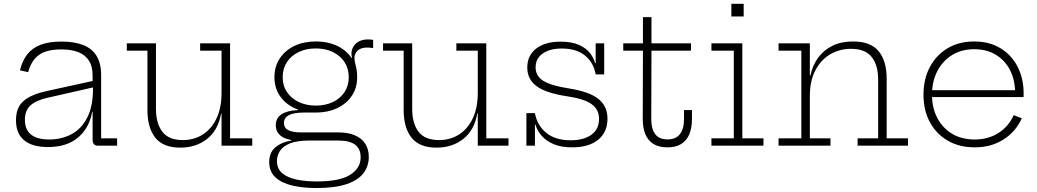

<svg xmlns="http://www.w3.org/2000/svg" viewBox="-20 -752 5354 991"><path d="M484.5 0Q471.5 0 464.8 -8Q458 -16 458 -30.5V-222L462 -235L460 -294L458 -319V-361Q458 -410.5 438.2 -440.2Q418.5 -470 382.5 -483.5Q346.5 -497 297 -497Q220 -497 180.5 -468Q141 -439 125.5 -379.5L83 -389Q95 -438.5 121 -471.8Q147 -505 190.5 -521.2Q234 -537.5 298 -537.5Q362.5 -537.5 408.2 -520Q454 -502.5 478 -464.2Q502 -426 502 -363.5V-38H584.5V0ZM227.5 7Q147 7 104.8 -27.8Q62.5 -62.5 62.5 -131.5Q62.5 -197 101.5 -230.8Q140.5 -264.5 221 -282L472 -337V-303.5L228 -248Q168.5 -235 138.5 -209Q108.5 -183 108.5 -134Q108.5 -82.5 140.5 -57.2Q172.5 -32 234 -32Q297.5 -32 348.8 -59.2Q400 -86.5 430 -144.5Q460 -202.5 460 -294L471.5 -175H455.5Q441.5 -92 383.2 -42.5Q325 7 227.5 7Z M1123.5 -490.5H1013V-528.5H1167.5V-38H1282V0H1123.5ZM785 -528.5V-190.5Q785 -115.5 817.8 -72.2Q850.5 -29 923.5 -29Q982 -29 1027.2 -58.2Q1072.5 -87.5 1098 -141.8Q1123.5 -196 1123.5 -272.5L1136 -166H1121Q1106 -80 1049 -35Q992 10 911 10Q822 10 781.5 -41.5Q741 -93 741 -183.5V-490.5H634.5V-528.5Z M1612.5 218.5Q1543 218.5 1488 205.5Q1433 192.5 1401.2 163Q1369.5 133.5 1369.5 84.5Q1369.5 35.5 1401.2 8.5Q1433 -18.5 1484 -26.5V-33.5L1571.5 -26.5Q1511.5 -26 1476 -11.5Q1440.5 3 1425 26.8Q1409.5 50.5 1409.5 79Q1409.5 118.5 1436.2 141.5Q1463 164.5 1509.2 174.5Q1555.5 184.5 1614.5 184.5Q1733.5 184.5 1787.5 150.2Q1841.5 116 1841.5 59.5Q1841.5 -26.5 1728 -26.5H1523.5Q1466 -26.5 1434.8 -47Q1403.5 -67.5 1403.5 -106Q1403.5 -142.5 1432.8 -162Q1462 -181.5 1517.5 -183.5V-194.5L1610 -171H1546.5Q1496.5 -171 1471 -157.5Q1445.5 -144 1445.5 -117Q1445.5 -92 1468 -80.2Q1490.5 -68.5 1536.5 -68.5H1727.5Q1777.5 -68.5 1812.5 -53.2Q1847.5 -38 1865.5 -9.8Q1883.5 18.5 1883.5 58.5Q1883.5 104.5 1856.8 140.8Q1830 177 1770.5 197.8Q1711 218.5 1612.5 218.5ZM1610 -171Q1548.5 -171 1500.2 -193.8Q1452 -216.5 1424.2 -257.5Q1396.5 -298.5 1396.5 -353.5Q1396.5 -409 1424 -450.5Q1451.5 -492 1499.5 -515Q1547.5 -538 1610 -538Q1675.5 -538 1725.8 -512.5Q1776 -487 1801 -441.5Q1812.5 -423 1818 -401Q1823.5 -379 1823.5 -353.5Q1823.5 -298.5 1796 -257.5Q1768.5 -216.5 1720.2 -193.8Q1672 -171 1610 -171ZM1610 -207Q1659.5 -207 1698 -225.2Q1736.5 -243.5 1758.2 -276.5Q1780 -309.5 1780 -353.5Q1780 -398 1758.2 -431.5Q1736.5 -465 1698 -483.5Q1659.5 -502 1610 -502Q1560.5 -502 1521.8 -483.5Q1483 -465 1461 -431.5Q1439 -398 1439 -353.5Q1439 -309.5 1461.5 -276.5Q1484 -243.5 1522.5 -225.2Q1561 -207 1610 -207ZM1823.5 -353.5 1804.5 -412 1784.5 -449.5 1797 -454.5Q1795.5 -459.5 1794.8 -464.8Q1794 -470 1794 -475Q1794 -493.5 1803.5 -510.5Q1813 -527.5 1832.2 -538Q1851.5 -548.5 1881 -548.5Q1888 -548.5 1893.8 -547.8Q1899.5 -547 1906 -546V-503.5Q1897.5 -505 1890.5 -505.8Q1883.5 -506.5 1876 -506.5Q1851 -506.5 1836.5 -498.2Q1822 -490 1815.8 -477.8Q1809.5 -465.5 1809.5 -453Q1809.5 -439.5 1813 -426.5Q1816.5 -413.5 1820 -396.2Q1823.5 -379 1823.5 -353.5Z M2446 -490.5H2335.5V-528.5H2490V-38H2604.5V0H2446ZM2107.5 -528.5V-190.5Q2107.5 -115.5 2140.2 -72.2Q2173 -29 2246 -29Q2304.5 -29 2349.8 -58.2Q2395 -87.5 2420.5 -141.8Q2446 -196 2446 -272.5L2458.5 -166H2443.5Q2428.5 -80 2371.5 -35Q2314.5 10 2233.5 10Q2144.5 10 2104 -41.5Q2063.5 -93 2063.5 -183.5V-490.5H1957V-528.5Z M2933.5 8.5Q2876 8.5 2837 -8.2Q2798 -25 2775.2 -51.8Q2752.5 -78.5 2743.5 -109H2731.5L2741 -168Q2752 -106 2798.8 -67Q2845.5 -28 2925 -28Q2993.5 -28 3032.8 -56.8Q3072 -85.5 3072 -138.5Q3072 -186 3034.5 -213.8Q2997 -241.5 2907.5 -255Q2797.5 -271.5 2749.5 -307.2Q2701.5 -343 2701.5 -403.5Q2701.5 -466 2747.8 -501.5Q2794 -537 2873.5 -537Q2930.5 -537 2967.8 -520.5Q3005 -504 3025 -478.2Q3045 -452.5 3052 -425.5H3064L3054.5 -368Q3044.5 -427 3000.8 -464.2Q2957 -501.5 2879.5 -501.5Q2818 -501.5 2781.2 -475.8Q2744.5 -450 2744.5 -404Q2744.5 -359 2785.2 -334.2Q2826 -309.5 2914 -296Q3022.5 -279 3069 -241.2Q3115.5 -203.5 3115.5 -139.5Q3115.5 -70 3067.5 -30.8Q3019.5 8.5 2933.5 8.5ZM2697 0V-168H2741V0ZM3054.5 -368V-528.5H3098.5V-368Z M3341.5 -137.5Q3341.5 -86.5 3361.8 -59.5Q3382 -32.5 3426 -32.5Q3468.5 -32.5 3489.5 -59.8Q3510.5 -87 3510.5 -137.5V-184H3551.5V-137.5Q3551.5 -91 3537.5 -58.2Q3523.5 -25.5 3495.5 -8.5Q3467.5 8.5 3425.5 8.5Q3381 8.5 3353 -8.8Q3325 -26 3311.2 -58.8Q3297.5 -91.5 3297.5 -137.5L3298.5 -490.5H3197V-528.5H3298.5V-663.5H3342.5V-528.5H3546.5V-490.5H3342.5Z M3811.5 -38H3920.5V0H3652V-38H3767.5V-490.5H3652V-528.5H3811.5ZM3755 -732.5H3818.5V-667H3755Z M4160 -38H4266.5V0H3998.5V-38H4116V-490.5H3998.5V-528.5H4160ZM4512.5 -38V-341.5Q4512.5 -415.5 4479.2 -457.8Q4446 -500 4372.5 -500Q4313.5 -500 4265.2 -471.8Q4217 -443.5 4188.5 -389Q4160 -334.5 4160 -256.5L4148.5 -362.5H4163Q4174 -415 4203 -454.5Q4232 -494 4277.2 -516Q4322.5 -538 4383 -538Q4474 -538 4515.2 -487.5Q4556.5 -437 4556.5 -346.5V-38H4666.5V0H4406.5V-38Z M5011 8.5Q4931 8.5 4871.5 -26.2Q4812 -61 4779.2 -122Q4746.5 -183 4746.5 -263Q4746.5 -343.5 4779.2 -405.5Q4812 -467.5 4870.8 -502.8Q4929.5 -538 5008 -538Q5086 -538 5143.2 -503.5Q5200.5 -469 5232 -408.2Q5263.5 -347.5 5263.5 -268Q5263.5 -262.5 5263.2 -258.2Q5263 -254 5263 -251H5219Q5219.5 -255.5 5219.5 -260.5Q5219.5 -265.5 5219.5 -271.5Q5219.5 -338 5193.8 -389Q5168 -440 5120.5 -469Q5073 -498 5008 -498Q4943.5 -498 4894.5 -468Q4845.5 -438 4818 -385Q4790.5 -332 4790.5 -263Q4790.5 -195 4818 -142.8Q4845.5 -90.5 4894.8 -61.2Q4944 -32 5010.5 -32Q5080.5 -32 5133.2 -65.5Q5186 -99 5212 -157.5L5254 -141.5Q5223 -72 5159.2 -31.8Q5095.5 8.5 5011 8.5ZM4774 -251V-286.5H5249L5261.5 -251Z"/></svg>

Font: Hepta Slab ExtraLight Light
Style: Regular
Weight: 300
Version: Version 1.100